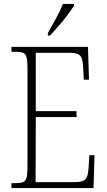

<svg xmlns="http://www.w3.org/2000/svg" viewBox="-20 -951 540 971"><path d="M38 0V-25H61Q85 -25 97.5 -30.5Q110 -36 114.5 -54Q119 -72 119 -108V-605Q119 -642 114.5 -660Q110 -678 97.5 -683.5Q85 -689 61 -689H38V-714H425L430 -548H404L401 -601Q400 -635 394.5 -653Q389 -671 374.5 -677.5Q360 -684 329 -684H161V-389H367V-359H161L160 -30H356Q386 -30 400.5 -36.5Q415 -43 420.5 -58.5Q426 -74 428 -102L432 -166H458L453 0ZM222 -784Q244 -823 264.5 -860Q285 -897 298 -931H354V-921Q343 -904 322.5 -876.5Q302 -849 277.5 -821Q253 -793 233 -771H222Z"/></svg>

Font: Noto Serif Lao Condensed ExtraLight
Style: Regular
Weight: 200
Width: 3
Designer: Monotype Design Team
Foundry: Monotype Imaging Inc.
Version: Version 2.003; ttfautohint (v1.8.4.7-5d5b)